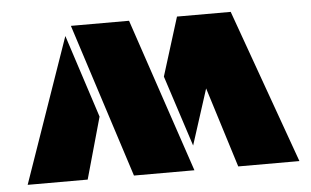

<svg xmlns="http://www.w3.org/2000/svg" viewBox="-42 -581 1044 644"><g transform="rotate(-5 479.5 -259.5)"><path d="M941.4 0.5H735.4L650.9 -269.5L590.8 -82.5L513.2 -321.3L574.7 -518.6L575.2 -518.1H755.4ZM587.9 0.5H384.3L217.3 -518.1H413.1ZM195.8 -485.8 286.6 -206.5 228.5 0.5H26.4Z"/></g></svg>

Font: Black Ops One [rus by aLiNcE]
Style: Regular
Weight: 400
Designer: James Grieshaber
Foundry: James Grieshaber
Version: Version 1.002;May 25, 2024;FontCreator 13.0.0.2680 64-bit